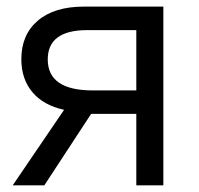

<svg xmlns="http://www.w3.org/2000/svg" viewBox="-20 -555 595 575"><path d="M112.8 0H18.1L171.9 -226.1Q109.9 -239.7 76.9 -279.1Q43.9 -318.4 43.9 -377.9Q43.9 -451.2 93.3 -493.2Q142.6 -535.2 231 -535.2H469.2V0H388.2V-213.9H252.9ZM123 -377Q123 -284.2 257.8 -284.2H388.2V-464.8H241.2Q123 -464.8 123 -377Z"/></svg>

Font: WebKoruri
Style: Regular
Weight: 400
Foundry: lindwurm / mohemohe
Version: Version 1.00